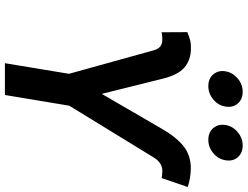

<svg xmlns="http://www.w3.org/2000/svg" viewBox="-130 -852 982 761"><g transform="rotate(90 360.5 -471.0)"><path d="M230 0 272 -253.9 178.7 -590.3Q173.8 -607.9 163.3 -616Q152.8 -624 135.7 -624Q128.9 -624 119.6 -623Q110.4 -622.1 107.4 -620.6L106.9 -723.1Q124 -730 138.2 -733.9Q152.3 -737.8 172.4 -737.3Q217.3 -736.8 247.3 -711.2Q277.3 -685.5 292.5 -621.1L351.6 -383.8L489.7 -621.6Q522 -678.2 558.3 -707.5Q594.7 -736.8 646.5 -736.8Q665 -736.8 685.1 -733.4Q705.1 -730 720.7 -724.6L685.1 -620.6Q682.6 -622.1 673.6 -623Q664.6 -624 657.7 -624Q640.6 -624 627.2 -615.2Q613.8 -606.4 604 -590.3L398.4 -254.9L356 0ZM533.7 -806.2Q503.9 -806.2 487.1 -825.9Q470.2 -845.7 475.1 -874.5Q479.5 -902.8 503.2 -922.6Q526.9 -942.4 556.2 -942.4Q585.9 -942.4 602.8 -922.9Q619.6 -903.3 614.7 -874.5Q610.4 -845.7 586.7 -825.9Q563 -806.2 533.7 -806.2ZM320.8 -806.2Q291 -806.2 274.2 -825.9Q257.3 -845.7 262.2 -874.5Q267.1 -902.8 290.5 -922.6Q314 -942.4 343.3 -942.4Q373 -942.4 389.9 -922.9Q406.7 -903.3 401.9 -874.5Q397.5 -845.7 373.8 -825.9Q350.1 -806.2 320.8 -806.2Z"/></g></svg>

Font: Inter 24pt SemiBold
Style: Italic
Weight: 600
Italic angle: -9.3988°
Designer: Rasmus Andersson
Foundry: rsms
Version: Version 4.001;git-66647c0bb